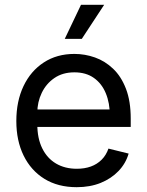

<svg xmlns="http://www.w3.org/2000/svg" viewBox="-20 -777 618 809"><path d="M303.2 11.7Q224.1 11.7 167.2 -23.4Q110.4 -58.6 79.6 -121.3Q48.8 -184.1 48.8 -267.1Q48.8 -350.6 79.1 -414.3Q109.4 -478 164.6 -513.9Q219.7 -549.8 293.5 -549.8Q337.9 -549.8 380.1 -534.9Q422.4 -520 456.5 -487.5Q490.7 -455.1 510.7 -403.1Q530.8 -351.1 530.8 -277.3V-242.2H106.9V-315.9H483.4L442.9 -289.1Q442.9 -342.8 425.8 -384Q408.7 -425.3 375.5 -448.7Q342.3 -472.2 293.5 -472.2Q244.1 -472.2 209.2 -448.2Q174.3 -424.3 155.8 -385.5Q137.2 -346.7 137.2 -301.8V-253.9Q137.2 -193.8 158 -151.9Q178.7 -109.9 216.1 -87.9Q253.4 -65.9 303.7 -65.9Q336.4 -65.9 362.8 -75.4Q389.2 -85 408.2 -104Q427.2 -123 437 -150.9L522 -129.9Q509.8 -87.9 479.2 -56.2Q448.7 -24.4 404.1 -6.3Q359.4 11.7 303.2 11.7ZM252.9 -613.3 321.3 -756.8H418.9L324.7 -613.3Z"/></svg>

Font: Inter 16pt
Style: Regular
Weight: 400
Version: Version 4.001;git-66647c0bb